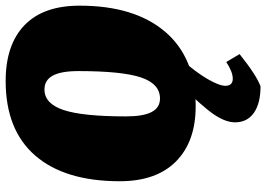

<svg xmlns="http://www.w3.org/2000/svg" viewBox="-151 -548 940 678"><g transform="rotate(-90 319.0 -209.0)"><path d="M18 -256Q18 -450 108.5 -554.5Q199 -659 372 -659Q500 -659 569 -592.5Q638 -526 638 -398Q638 -204 546 -96Q454 12 283 12Q158 12 88 -57.5Q18 -127 18 -256ZM407 -402Q407 -463 391 -492.5Q375 -522 342 -522Q292 -522 269.5 -454.5Q247 -387 247 -234Q247 -173 262.5 -143.5Q278 -114 310 -114Q362 -114 384.5 -181Q407 -248 407 -402ZM353 241Q293 241 259.5 217.5Q226 194 226 151Q226 118 253.5 77Q281 36 359 -42H451Q404 11 379.5 53Q355 95 355 117Q355 130 361.5 136.5Q368 143 380 143Q404 143 439 120L467 167Q392 227 353 241Z"/></g></svg>

Font: Alegreya Black
Style: Italic
Weight: 900
Italic angle: -7°
Designer: Juan Pablo del Peral
Foundry: Huerta Tipografica
Version: Version 2.007; ttfautohint (v1.6)